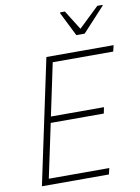

<svg xmlns="http://www.w3.org/2000/svg" viewBox="-98 -979 760 1044"><g transform="rotate(-10 282.0 -457.0)"><path d="M47 0 193 -688H564L556 -654H222L161 -365H454L447 -331H154L91 -34H425L417 0ZM374 -777 308 -909 309 -914H335L402 -807L514 -914H543L542 -909L420 -777Z"/></g></svg>

Font: Saira Semi Condensed Thin
Style: Italic
Weight: 100
Width: 4
Italic angle: -12°
Designer: Hector Gatti with collaboration of the Omnibus-Type team
Foundry: Omnibus-Type
Version: Version 1.001; ttfautohint (v1.8)